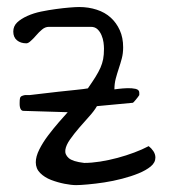

<svg xmlns="http://www.w3.org/2000/svg" viewBox="-20 -538 500 558"><path d="M84 -66.4Q84 -83 94.2 -103.5Q104.5 -124 119.6 -144Q134.8 -164.1 150.4 -182.1Q166 -200.2 176.8 -211.9L47.9 -215.8Q43.9 -215.8 41.5 -218.8Q39.1 -221.7 38.1 -226.1Q37.1 -230.5 37.1 -234.4Q37.1 -238.3 37.1 -239.3Q37.1 -248 38.1 -252.4Q39.1 -256.8 43 -258.8Q46.9 -260.7 52.7 -261.7Q58.6 -261.7 66.4 -261.7Q76.2 -262.7 99.6 -265.6Q123 -268.6 150.4 -271.5Q177.7 -274.4 201.7 -276.9Q225.6 -279.3 235.4 -281.2Q249 -300.8 257.8 -314.9Q266.6 -329.1 272 -341.3Q277.3 -353.5 279.8 -366.2Q282.2 -378.9 282.2 -396.5Q282.2 -404.3 280.8 -415Q279.3 -425.8 274.9 -436Q270.5 -446.3 263.2 -453.1Q255.9 -460 244.1 -460H122.1Q111.3 -460 102.1 -452.1Q92.8 -444.3 85.4 -435.5Q78.1 -426.8 70.3 -419.9Q62.5 -412.1 56.6 -412.1Q40 -412.1 29.3 -420.9Q18.6 -429.7 18.6 -446.3Q18.6 -461.9 29.8 -472.7Q41 -483.4 59.6 -491.7Q78.1 -500 99.6 -504.4Q121.1 -508.8 142.6 -511.7Q164.1 -514.6 182.1 -516.1Q200.2 -517.6 210 -517.6Q237.3 -517.6 261.2 -509.8Q285.2 -502 301.8 -486.8Q318.4 -471.7 328.1 -450.2Q337.9 -428.7 337.9 -400.4Q337.9 -382.8 334 -368.2Q330.1 -353.5 325.2 -338.9Q320.3 -324.2 316.4 -309.6Q312.5 -294.9 312.5 -278.3Q313.5 -278.3 324.7 -279.8Q335.9 -281.2 349.6 -281.7Q363.3 -282.2 374 -279.8Q384.8 -277.3 384.8 -268.6Q384.8 -266.6 384.8 -266.1Q384.8 -265.6 384.8 -264.6V-261.7Q381.8 -256.8 374.5 -248Q367.2 -239.3 366.2 -239.3L261.7 -229.5Q253.9 -215.8 239.3 -199.7Q224.6 -183.6 210 -166.5Q195.3 -149.4 183.6 -132.8Q171.9 -116.2 169.9 -102.5Q168 -88.9 179.7 -78.6Q191.4 -68.4 224.6 -64.5Q246.1 -64.5 271 -68.4Q295.9 -72.3 321.3 -79.1Q346.7 -85.9 370.1 -94.7Q393.6 -103.5 412.1 -113.3Q419.9 -107.4 425.8 -98.6Q431.6 -89.8 431.6 -80.1Q431.6 -65.4 418 -54.2Q404.3 -43 382.8 -34.2Q361.3 -25.4 335 -18.6Q308.6 -11.7 282.7 -7.8Q256.8 -3.9 234.9 -2Q212.9 0 201.2 0Q187.5 0 167.5 -3.9Q147.5 -7.8 128.4 -15.1Q109.4 -22.5 96.7 -35.2Q84 -47.9 84 -66.4Z"/></svg>

Font: Indie Flower
Style: Regular
Weight: 400
Designer: Kimberly Geswein
Foundry: Kimberly Geswein
Version: Version 1.001 2010